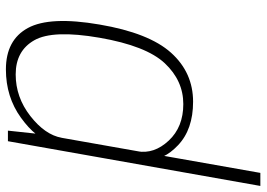

<svg xmlns="http://www.w3.org/2000/svg" viewBox="-184 -498 859 618"><g transform="rotate(-90 245.0 -188.5)"><path d="M-44 220.5H-2L122.5 -484.5L134 -592H100ZM227 4Q321 4 384.8 -67Q448.5 -138 475.5 -297Q503 -456.5 464.5 -527.5Q426 -598.5 331 -598.5Q242.5 -598.5 175.5 -550Q108.5 -501.5 100.5 -455L111 -419Q120.5 -472.5 181 -519.8Q241.5 -567 315 -567Q391 -567 425 -507Q459 -447 433 -297Q407 -147 351 -87.2Q295 -27.5 219.5 -27.5Q145.5 -27.5 101.8 -74.5Q58 -121.5 67.5 -175.5L44.5 -139Q36 -93 87 -44.5Q138 4 227 4Z"/></g></svg>

Font: Anybody UltraCondensed Thin ExtraLight
Style: Italic
Weight: 250
Italic angle: -10°
Version: Version 1.111